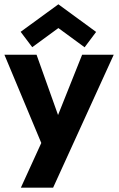

<svg xmlns="http://www.w3.org/2000/svg" viewBox="-22 -665 554 893"><path d="M128 -445.5 74 -517 249.5 -645 425 -516.5 371.5 -445 249.5 -534.5ZM248 -130 360 -410.5H507L225 208H75L170 0L-1.5 -410.5H148Z"/></svg>

Font: League Spartan
Style: Bold
Weight: 700
Foundry: The League of Moveable Type
Version: Version 2.002